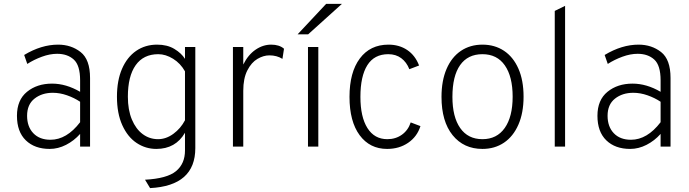

<svg xmlns="http://www.w3.org/2000/svg" viewBox="-20 -752 3536 985"><path d="M391 -65Q360 -30 319 -9Q278 12 235 12Q158 12 112.5 -32Q67 -76 67 -158Q67 -239 118.5 -281Q170 -323 247 -323Q319 -323 391 -281V-340Q391 -417 358.5 -446.5Q326 -476 273 -476Q236 -476 195 -461Q154 -446 120 -424L104 -470Q192 -523 278 -523Q345 -523 393.5 -485Q442 -447 442 -352V0H391ZM391 -125V-230Q361 -250 324 -263Q287 -276 251 -276Q195 -276 157 -246Q119 -216 119 -158Q119 -102 151 -68.5Q183 -35 239 -35Q322 -35 391 -125Z M724 170Q837 164 883 126Q929 88 929 20V-71Q881 12 782 12Q727 12 681 -18.5Q635 -49 607.5 -109.5Q580 -170 580 -256Q580 -339 606 -399Q632 -459 678.5 -491Q725 -523 786 -523Q838 -523 874.5 -501Q911 -479 929 -450V-511H982V8Q982 201 750 213ZM929 -135V-386Q906 -427 868 -450.5Q830 -474 792 -474Q716 -474 676 -417.5Q636 -361 636 -256Q636 -188 656.5 -139Q677 -90 712 -64Q747 -38 791 -38Q832 -38 869.5 -65.5Q907 -93 929 -135Z M1175 -511H1228V-421Q1253 -471 1291 -497Q1329 -523 1371 -523Q1413 -523 1437 -502L1429 -450Q1400 -468 1362 -468Q1332 -468 1301 -450Q1270 -432 1249 -391Q1228 -350 1228 -286V0H1175Z M1560 -511H1613V0H1560ZM1653 -732H1734L1561 -576H1507Z M1773 -255Q1773 -381 1826 -452Q1879 -523 1973 -523Q2028 -523 2069 -495.5Q2110 -468 2130 -416L2080 -397Q2066 -433 2038.5 -453.5Q2011 -474 1972 -474Q1900 -474 1864.5 -417.5Q1829 -361 1829 -255Q1829 -152 1865 -95Q1901 -38 1967 -38Q2010 -38 2042 -61Q2074 -84 2087 -124L2137 -105Q2120 -51 2074 -19.5Q2028 12 1966 12Q1877 12 1825 -58.5Q1773 -129 1773 -255Z M2245 -255Q2245 -338 2271 -398.5Q2297 -459 2344.5 -491Q2392 -523 2455 -523Q2518 -523 2565.5 -491.5Q2613 -460 2639.5 -400Q2666 -340 2666 -256Q2666 -173 2639.5 -112.5Q2613 -52 2565.5 -20Q2518 12 2455 12Q2359 12 2302 -58.5Q2245 -129 2245 -255ZM2610 -256Q2610 -359 2570 -416.5Q2530 -474 2455 -474Q2380 -474 2340.5 -418Q2301 -362 2301 -255Q2301 -152 2341 -95Q2381 -38 2455 -38Q2529 -38 2569.5 -95.5Q2610 -153 2610 -256Z M2826 -696 2879 -722V0H2826Z M3369 -65Q3338 -30 3297 -9Q3256 12 3213 12Q3136 12 3090.5 -32Q3045 -76 3045 -158Q3045 -239 3096.5 -281Q3148 -323 3225 -323Q3297 -323 3369 -281V-340Q3369 -417 3336.5 -446.5Q3304 -476 3251 -476Q3214 -476 3173 -461Q3132 -446 3098 -424L3082 -470Q3170 -523 3256 -523Q3323 -523 3371.5 -485Q3420 -447 3420 -352V0H3369ZM3369 -125V-230Q3339 -250 3302 -263Q3265 -276 3229 -276Q3173 -276 3135 -246Q3097 -216 3097 -158Q3097 -102 3129 -68.5Q3161 -35 3217 -35Q3300 -35 3369 -125Z"/></svg>

Font: Overpass ExtraLight
Style: Regular
Weight: 200
Designer: Delve Withrington, Thomas Jockin
Foundry: Delve Fonts
Version: Version 3.000;DELV;Overpass